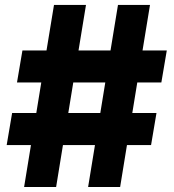

<svg xmlns="http://www.w3.org/2000/svg" viewBox="-20 -747 696 767"><path d="M624.6 -417.6 646.3 -545.5H549.4L579.2 -727.3H451.3L421.5 -545.5H293.7L323.5 -727.3H195.7L165.8 -545.5H69.6L47.9 -417.6H144.9L125 -295.5H28.4L6.7 -167.6H103.7L76.3 0H204.2L231.5 -167.6H359.4L332 0H459.9L487.2 -167.6H583.5L605.1 -295.5H508.5L528.4 -417.6ZM380.7 -295.5H252.8L272.7 -417.6H400.6Z"/></svg>

Font: TID UI Extra Bold
Style: Regular
Weight: 800
Designer: The TID Project Authors
Foundry: Bakken & Bæck
Version: Version 1.001;hotconv 1.0.109;makeotfexe 2.5.65596